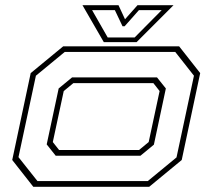

<svg xmlns="http://www.w3.org/2000/svg" viewBox="-20 -718 816 738"><path d="M108 0 27 -103 98 -437 223 -540H668.5L749.5 -437L678.5 -103L553.5 0ZM124 -22H548L658.5 -113L725.5 -427L653.5 -518.5H229L118 -427L51 -114ZM194 -119.5 159.5 -163 205.5 -378 257 -420.5H583.5L617.5 -378L571.5 -162L520 -119.5ZM207 -141.5H514.5L551.5 -172L593.5 -368L569.5 -398.5H262L225 -368L183 -172ZM379 -556 297 -698H435.5L460.5 -644L508.5 -698H647L505 -556ZM394 -574H497.5L601.5 -679H514L459 -617H451L421.5 -679H334Z"/></svg>

Font: Tourney Expanded ExtraLight
Style: Italic
Weight: 200
Width: 7
Italic angle: -12°
Designer: Tyler Finck
Foundry: Etcetera Type Co
Version: Version 1.010; ttfautohint (v1.8.3)